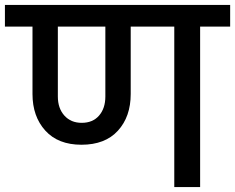

<svg xmlns="http://www.w3.org/2000/svg" viewBox="-44 -760 955 780"><path d="M891 -652H769V0H664V-652H487V-378Q487 -286 435 -229Q383 -172 287 -172Q192 -172 140 -229.5Q88 -287 88 -378V-652H-24V-740H891ZM384 -652H191V-368Q191 -320 217.5 -290.5Q244 -261 288 -261Q333 -261 358.5 -290.5Q384 -320 384 -368Z"/></svg>

Font: Poppins Medium A&M
Style: Regular
Weight: 500
Designer: Ninad Kale (Devanagari), Jonny Pinhorn (Latin)
Foundry: Indian Type Foundry
Version: 4.004